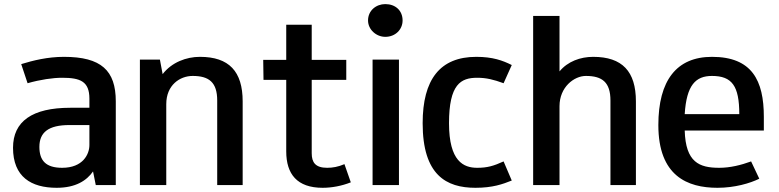

<svg xmlns="http://www.w3.org/2000/svg" viewBox="-20 -681 3708 914"><path d="M111.3 -284.8C171.9 -302.2 232.5 -310.8 275.8 -310.8C362.4 -310.8 405.6 -293.5 405.6 -211.3V-168H314.7C132.9 -168 42 -103 42 22.5C42 161 128.6 213 249.8 213C340.7 213 392.6 178.4 422.9 135.1L435.9 200H531.2V-198.3C531.2 -345.5 461.9 -410.4 284.4 -410.4C206.5 -410.4 137.2 -393.1 81 -375.8ZM405.6 9.5C405.6 52.8 375.3 117.8 275.8 117.8C197.9 117.8 167.5 83.1 167.5 18.2C167.5 -51.1 210.8 -85.7 310.4 -85.7H405.6Z M1014 200H1135.2V-198.3C1135.2 -341.1 1070.2 -410.4 931.7 -410.4C866.8 -410.4 797.5 -384.4 754.2 -328.1L741.2 -397.4H646V200H771.5V-185.3C771.5 -276.2 836.5 -319.5 897.1 -319.5C975 -319.5 1014 -289.2 1014 -202.6Z M1342.6 -300.7V39.8C1342.6 148.1 1394.6 213 1515.8 213C1559.1 213 1606.7 204.3 1650 187L1619.7 100.4C1589.4 113.4 1563.4 117.8 1537.4 117.8C1481.2 117.8 1463.9 91.8 1463.9 48.5V-300.7H1628.4V-395.9H1463.9V-563.2H1342.6V-395.9H1233L1234.4 -300.7Z M1753.6 -397.4V-310.8V200H1879.2V-397.4ZM1814.2 -661.5C1771 -661.5 1732 -631.2 1732 -583.6C1732 -540.3 1771 -505.6 1814.2 -505.6C1861.9 -505.6 1896.5 -540.3 1896.5 -583.6C1896.5 -631.2 1861.9 -661.5 1814.2 -661.5Z M2377.3 87.4C2329.7 109.1 2299.4 117.8 2251.7 117.8C2186.8 117.8 2117.5 87.4 2117.5 -94.4C2117.5 -280.5 2173.8 -310.8 2251.7 -310.8C2295 -310.8 2329.7 -302.2 2377.3 -284.8L2416.2 -371.4C2373 -393.1 2325.3 -410.4 2247.4 -410.4C2074.2 -410.4 1992 -302.2 1992 -94.4C1992 152.4 2104.6 213 2243.1 213C2325.3 213 2373 195.7 2416.2 178.4Z M2518 200H2643.5V-175.5C2643.5 -266.4 2712.8 -319.5 2769.1 -319.5C2847 -319.5 2886 -289.2 2886 -202.6V200H3007.2V-198.3C3007.2 -341.1 2942.2 -410.4 2803.7 -410.4C2743.1 -410.4 2682.5 -388.7 2643.5 -341.1V-605.2H2518Z M3555.6 87.4C3507.9 104.8 3456 117.8 3404 117.8C3308.8 117.8 3243.9 91.8 3239.5 -59.7H3616.2V-124.7C3616.2 -297.8 3559.9 -410.4 3369.4 -410.4C3200.6 -410.4 3114 -297.8 3114 -85.7C3114 156.7 3252.5 213 3395.4 213C3477.6 213 3551.2 191.3 3594.5 169.7ZM3239.5 -137.7C3248.2 -276.2 3291.5 -319.5 3369.4 -319.5C3464.7 -319.5 3499.3 -271.9 3499.3 -137.7Z"/></svg>

Font: PleaseOptimize
Style: Demi-Bold
Weight: 600
Version: Version 001.000